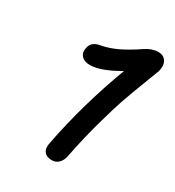

<svg xmlns="http://www.w3.org/2000/svg" viewBox="-143 -761 674 740"><g transform="rotate(30 194.0 -391.5)"><path d="M245.1 -153.8Q241.2 -132.8 229 -120.4Q216.8 -107.9 198.2 -107.9Q174.8 -107.9 164.1 -122.1Q153.3 -136.2 159.2 -162.1Q195.8 -351.6 268.1 -544.9Q189.5 -499 142.1 -499Q116.7 -499 104.2 -513.2Q91.8 -527.3 97.2 -549.8Q103 -579.1 139.2 -585Q173.8 -591.3 209.2 -607.9Q244.6 -624.5 291 -655.8Q319.3 -674.8 346.2 -674.8Q371.1 -674.8 381.6 -657Q392.1 -639.2 384.8 -611.8Q380.9 -601.1 360.8 -549.1Q340.8 -497.1 324.5 -451.7Q308.1 -406.2 285.2 -323.7Q262.2 -241.2 245.1 -153.8Z"/></g></svg>

Font: Shantell Sans Irregular Bouncy
Style: Italic
Weight: 400
Italic angle: -11.31°
Designer: Stephen Nixon, Anya Danilova, Shantell Martin
Foundry: Arrow Type
Version: Version 1.006;[9816181b4]